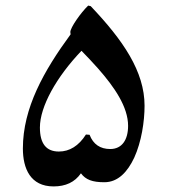

<svg xmlns="http://www.w3.org/2000/svg" viewBox="-20 -685 607 688"><path d="M172 -17C215 -17 248 -32 270 -64C287 -41 311 -32 354 -32C403 -32 437 -69 461 -120C487 -177 498 -250 498 -306C498 -429 421 -541 305 -663L296 -665C269 -639 232 -586 232 -570C232 -567 233 -565 233 -562C137 -431 62 -298 62 -153C62 -81 89 -17 172 -17ZM191 -142C146 -142 123 -170 123 -228C123 -303 182 -409 272 -503C292 -483 312 -461 331 -440C390 -373 439 -302 439 -234C439 -184 417 -151 375 -151C339 -151 314 -168 301 -202L288 -203C262 -162 229 -142 191 -142Z"/></svg>

Font: Noto Nastaliq Urdu
Style: Regular
Weight: 400
Designer: Monotype Design Team (Patrick Giasson: type design, Kamal Mansour: OpenType code, Glenda Bellarosa). Updated by Simon Co
Foundry: Monotype Imaging Inc., Simon Cozens
Version: Version 3.009